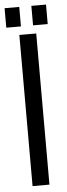

<svg xmlns="http://www.w3.org/2000/svg" viewBox="-74 -857 307 886"><g transform="rotate(-5 79.0 -414.5)"><path d="M-17.1 -829.1H50.8V-738.8H-17.1ZM106.9 -829.1H174.8V-738.8H106.9ZM40 -700.2H118.2V0H40Z"/></g></svg>

Font: Bebas Neue Regular
Style: Regular
Weight: 400
Designer: Ryoichi Tsunekawa
Foundry: Ryoichi Tsunekawa
Version: Version 001.003